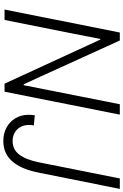

<svg xmlns="http://www.w3.org/2000/svg" viewBox="195 -956 768 1199"><g transform="rotate(90 579.5 -356.0)"><path d="M182.6 -719.7H232.4L455.6 -229L505.9 -119.6H511.7L547.9 -303.2L630.4 -719.7H695.3L552.2 0H502L226.6 -598.1H222.7L188 -420.4L104 0H39.1ZM696.3 -150.9Q696.3 -170.4 699.7 -189L762.7 -182.6Q759.8 -167.5 759.8 -153.3Q759.8 -122.6 772.7 -99.1Q785.6 -75.7 808.6 -63Q831.5 -50.3 860.4 -50.3Q913.6 -50.3 945.3 -92.3Q977.1 -134.3 993.2 -214.8L1093.8 -719.7H1159.2L1057.1 -210.9Q1013.2 7.8 860.8 7.8Q813.5 7.8 776.1 -12.2Q738.8 -32.2 717.5 -68.4Q696.3 -104.5 696.3 -150.9Z"/></g></svg>

Font: Reddit Sans Fudge Light Italic
Style: Regular
Weight: 300
Italic angle: -11.25°
Designer: Stephen Hutchings
Version: Version 1.013